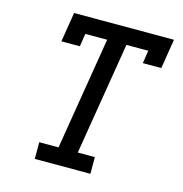

<svg xmlns="http://www.w3.org/2000/svg" viewBox="-108 -834 891 934"><g transform="rotate(15 337.5 -367.5)"><path d="M150 0V-84H247L340 -651H230L220 -586H127L151 -735H654L630 -586H537L547 -651H437L344 -84H430V0Z"/></g></svg>

Font: Iosevka Etoile Medium
Style: Italic
Weight: 500
Italic angle: -9°
Designer: Belleve Invis
Foundry: Belleve Invis
Version: Version 22.1.2; ttfautohint (v1.8.4)